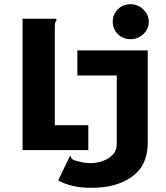

<svg xmlns="http://www.w3.org/2000/svg" viewBox="-20 -712 790 911"><path d="M600 -526Q564 -526 539.5 -550Q515 -574 515 -609Q515 -644 539 -668Q563 -692 600 -692Q634 -692 660 -667Q686 -642 686 -609Q686 -574 660 -550Q634 -526 600 -526ZM87 0V-623H248Q248 -613 244 -608.5Q240 -604 240 -587V-118H399V0ZM407 179Q320 179 256 144L312 28Q317 29 317 32Q317 35 319 39Q321 43 331 47.5Q341 52 366 57Q373 59 385.5 60.5Q398 62 410 62Q437 62 465.5 52.5Q494 43 514 23Q534 3 534 -30V-354H347V-473H681V-34Q681 73 605.5 127Q530 181 407 179Z"/></svg>

Font: Inconsolata ExtraExpanded Black
Style: Regular
Weight: 900
Width: 8
Monospace: yes
Designer: Raph Levien, Cyreal, Brenton Simpson
Foundry: Raph Levien, Cyreal, Google
Version: Version 3.001; ttfautohint (v1.8.2.53-6de2)